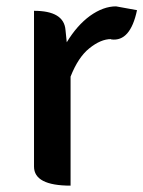

<svg xmlns="http://www.w3.org/2000/svg" viewBox="-20 -584 451 604"><path d="M202 0Q87 0 87 -60V-550Q181 -550 186 -490L190 -451Q222 -504 263 -534Q305 -564 345 -564L411 -552Q390 -452 330 -460L329 -461Q297 -461 261 -432Q226 -404 202 -343V0Z"/></svg>

Font: Swei Half Moon CJK TC
Style: Medium
Weight: 500
Version: Version 2.125